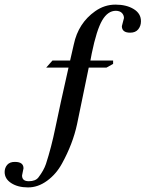

<svg xmlns="http://www.w3.org/2000/svg" viewBox="-153 -627 633 835"><path d="M-57.1 136.2Q-57.1 161.1 -27.8 161.1Q1.5 161.1 14.2 144.5Q37.6 113.8 46.9 85.9Q70.3 14.2 87.9 -71.8Q106 -157.7 111.8 -184.1L145 -333H47.9L75.2 -363.8H151.9L168 -434.1Q187.5 -526.4 260.7 -578.1Q301.3 -606.9 349.1 -606.9Q397 -606.9 428.7 -587.4Q460.4 -567.9 460 -534.2Q460 -514.2 448.2 -499.5Q436.5 -484.9 413.1 -484.9Q377 -484.9 377 -513.2L386.2 -548.8Q385.7 -562 377 -570.8Q368.2 -579.6 351.1 -580.1Q315.9 -580.1 291.5 -538.6Q267.1 -497.1 246.1 -395L240.2 -363.8H338.9V-349.1L310.1 -333H232.9L182.1 -86.9Q163.6 -1 116.7 84Q91.8 129.9 51.8 159.2Q11.7 188.5 -31.7 188Q-75.2 188 -104 169.4Q-132.8 150.9 -132.8 121.1Q-132.8 103 -121.6 89.8Q-109.9 76.7 -87.9 77.1Q-50.8 77.1 -50.8 105Z"/></svg>

Font: Unna-Italic
Style: Italic
Weight: 400
Italic angle: -8°
Designer: Jorge de Buen U.
Foundry: Omnibus-Type
Version: Version 2.006;PS 002.006;hotconv 1.0.70;makeotf.lib2.5.58329